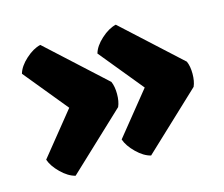

<svg xmlns="http://www.w3.org/2000/svg" viewBox="-74 -585 765 656"><g transform="rotate(-15 308.5 -257.5)"><path d="M35 -105 157 -256 31 -410Q38 -435 64.5 -459Q91 -483 117 -489L319 -304Q327 -286 327 -259.5Q327 -233 319 -215L118 -26Q93 -32 68 -56.5Q43 -81 35 -105ZM302 -105 424 -256 298 -410Q305 -435 331.5 -459Q358 -483 384 -489L586 -304Q594 -286 594 -259.5Q594 -233 586 -215L385 -26Q360 -32 335 -56.5Q310 -81 302 -105Z"/></g></svg>

Font: Signika
Style: Bold
Weight: 700
Designer: Anna Giedrys
Foundry: Anna Giedrys
Version: Version 1.001